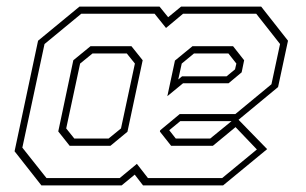

<svg xmlns="http://www.w3.org/2000/svg" viewBox="-20 -560 923 580"><path d="M105 0 24 -103 95 -437 220 -540H462L488 -508L527 -540H769L850 -437L820 -297L695.5 -194H524.5L485 -161.5L487 -172L511 -141.5H615L693.5 -205.5L787 -109.5L654 0H412L387 -32.5L347.5 0ZM190.5 -119.5 156 -163 201.5 -378 253.5 -420.5H377L411 -378L365 -162L313.5 -119.5ZM204.5 -141.5H308L345.5 -172L387.5 -368L363 -398.5H259.5L222 -368L180 -172ZM120.5 -22H341.5L393.5 -65L427 -22H651L756 -108.5L691.5 -176L623 -119.5H497L463 -162.5L464 -166.5L523 -215.5H691L800 -305.5L826 -427L754 -518.5H533L481.5 -475.5L447 -518.5H225.5L114.5 -427L47.5 -114ZM485.5 -269.5 508.5 -377 561.5 -420.5H684L717.5 -378L710 -341.5L670.5 -308.5H533ZM518.5 -320 530 -329.5H664.5L690 -350.5L694 -368L670 -398.5H566L529 -368Z"/></svg>

Font: Tourney Thin ExtraLight
Style: Italic
Weight: 250
Italic angle: -12°
Version: Version 1.015